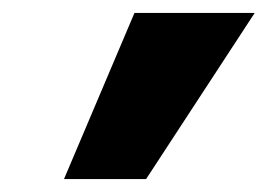

<svg xmlns="http://www.w3.org/2000/svg" viewBox="-20 -678 414 297"><path d="M79 -401 188 -658H374L206 -401Z"/></svg>

Font: Ysabeau Office Black
Style: Italic
Weight: 900
Italic angle: -12°
Designer: Christian Thalmann (Catharsis Fonts)
Version: Version 2.001;gftools[0.9.30]; featfreeze: tnum,lnum,ss02